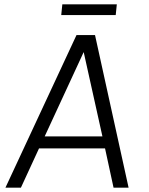

<svg xmlns="http://www.w3.org/2000/svg" viewBox="-20 -861 685 881"><path d="M5 0 331 -700H416L570 0H501L462 -180H159L76 0ZM364 -622 185 -235H450ZM511 -792H261L266 -841H516Z"/></svg>

Font: Kulim Park Light
Style: Italic
Weight: 300
Italic angle: -8°
Designer: Noponies / Dale Sattler
Foundry: Noponies
Version: Version 1.000; ttfautohint (v1.8.3)